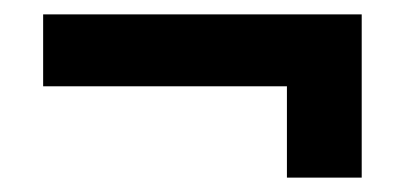

<svg xmlns="http://www.w3.org/2000/svg" viewBox="-20 -455 573 267"><path d="M379 -208V-335H40V-435H483V-208Z"/></svg>

Font: Stick No Bills
Style: Bold
Weight: 700
Version: Version 2.000